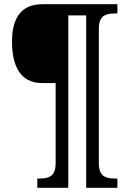

<svg xmlns="http://www.w3.org/2000/svg" viewBox="-20 -780 614 911"><path d="M157 111H304V-707H389V111H537V67H525C483 67 449 58 449 -5V-644C449 -707 483 -716 525 -716H537V-760H181C76 -760 37 -689 37 -582C37 -478 70 -386 179 -386H244V-5C244 58 210 67 168 67H157Z"/></svg>

Font: Noto Serif Hebrew SemiCondensed Medium
Style: Regular
Weight: 500
Width: 4
Designer: Monotype Design Team
Foundry: Monotype Imaging Inc.
Version: Version 2.004